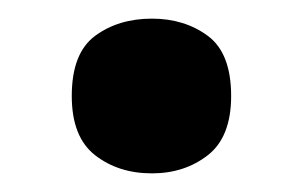

<svg xmlns="http://www.w3.org/2000/svg" viewBox="-20 -455 325 206"><path d="M57 -352Q57 -398 82 -416.5Q107 -435 143 -435Q178 -435 203 -416.5Q228 -398 228 -352Q228 -308 203 -288.5Q178 -269 143 -269Q107 -269 82 -288.5Q57 -308 57 -352Z"/></svg>

Font: Noto Sans Kannada
Style: Bold
Weight: 700
Designer: Jelle Bosma - Monotype Design Team
Foundry: Monotype Imaging Inc.
Version: Version 2.005; ttfautohint (v1.8.4.7-5d5b)